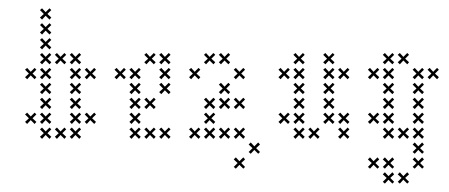

<svg xmlns="http://www.w3.org/2000/svg" viewBox="-20 -337 1076 460"><path d="M138.6 -9.3 129.3 -17.9 138.6 -27.1 134.3 -31.4 125 -22.1 116.4 -31.4 111.4 -27.1 120.7 -17.9 111.4 -9.3 116.4 -4.3 125 -13.6 134.3 -4.3ZM67.1 -45 57.9 -53.6 67.1 -62.9 62.9 -67.1 53.6 -57.9 45 -67.1 40 -62.9 49.3 -53.6 40 -45 45 -40 53.6 -49.3 62.9 -40ZM174.3 -45 165 -53.6 174.3 -62.9 170 -67.1 160.7 -57.9 152.1 -67.1 147.1 -62.9 156.4 -53.6 147.1 -45 152.1 -40 160.7 -49.3 170 -40ZM174.3 -9.3 165 -17.9 174.3 -27.1 170 -31.4 160.7 -22.1 152.1 -31.4 147.1 -27.1 156.4 -17.9 147.1 -9.3 152.1 -4.3 160.7 -13.6 170 -4.3ZM210 -45 200.7 -53.6 210 -62.9 205.7 -67.1 196.4 -57.9 187.9 -67.1 182.9 -62.9 192.1 -53.6 182.9 -45 187.9 -40 196.4 -49.3 205.7 -40ZM102.9 -9.3 93.6 -17.9 102.9 -27.1 98.6 -31.4 89.3 -22.1 80.7 -31.4 75.7 -27.1 85 -17.9 75.7 -9.3 80.7 -4.3 89.3 -13.6 98.6 -4.3ZM102.9 -45 93.6 -53.6 102.9 -62.9 98.6 -67.1 89.3 -57.9 80.7 -67.1 75.7 -62.9 85 -53.6 75.7 -45 80.7 -40 89.3 -49.3 98.6 -40ZM102.9 -80.7 93.6 -89.3 102.9 -98.6 98.6 -102.9 89.3 -93.6 80.7 -102.9 75.7 -98.6 85 -89.3 75.7 -80.7 80.7 -75.7 89.3 -85 98.6 -75.7ZM102.9 -116.4 93.6 -125 102.9 -134.3 98.6 -138.6 89.3 -129.3 80.7 -138.6 75.7 -134.3 85 -125 75.7 -116.4 80.7 -111.4 89.3 -120.7 98.6 -111.4ZM102.9 -152.1 93.6 -160.7 102.9 -170 98.6 -174.3 89.3 -165 80.7 -174.3 75.7 -170 85 -160.7 75.7 -152.1 80.7 -147.1 89.3 -156.4 98.6 -147.1ZM102.9 -187.9 93.6 -196.4 102.9 -205.7 98.6 -210 89.3 -200.7 80.7 -210 75.7 -205.7 85 -196.4 75.7 -187.9 80.7 -182.9 89.3 -192.1 98.6 -182.9ZM102.9 -223.6 93.6 -232.1 102.9 -241.4 98.6 -245.7 89.3 -236.4 80.7 -245.7 75.7 -241.4 85 -232.1 75.7 -223.6 80.7 -218.6 89.3 -227.9 98.6 -218.6ZM102.9 -259.3 93.6 -267.9 102.9 -277.1 98.6 -281.4 89.3 -272.1 80.7 -281.4 75.7 -277.1 85 -267.9 75.7 -259.3 80.7 -254.3 89.3 -263.6 98.6 -254.3ZM102.9 -295 93.6 -303.6 102.9 -312.9 98.6 -317.1 89.3 -307.9 80.7 -317.1 75.7 -312.9 85 -303.6 75.7 -295 80.7 -290 89.3 -299.3 98.6 -290ZM67.1 -152.1 57.9 -160.7 67.1 -170 62.9 -174.3 53.6 -165 45 -174.3 40 -170 49.3 -160.7 40 -152.1 45 -147.1 53.6 -156.4 62.9 -147.1ZM138.6 -187.9 129.3 -196.4 138.6 -205.7 134.3 -210 125 -200.7 116.4 -210 111.4 -205.7 120.7 -196.4 111.4 -187.9 116.4 -182.9 125 -192.1 134.3 -182.9ZM174.3 -152.1 165 -160.7 174.3 -170 170 -174.3 160.7 -165 152.1 -174.3 147.1 -170 156.4 -160.7 147.1 -152.1 152.1 -147.1 160.7 -156.4 170 -147.1ZM174.3 -116.4 165 -125 174.3 -134.3 170 -138.6 160.7 -129.3 152.1 -138.6 147.1 -134.3 156.4 -125 147.1 -116.4 152.1 -111.4 160.7 -120.7 170 -111.4ZM174.3 -80.7 165 -89.3 174.3 -98.6 170 -102.9 160.7 -93.6 152.1 -102.9 147.1 -98.6 156.4 -89.3 147.1 -80.7 152.1 -75.7 160.7 -85 170 -75.7ZM174.3 -187.9 165 -196.4 174.3 -205.7 170 -210 160.7 -200.7 152.1 -210 147.1 -205.7 156.4 -196.4 147.1 -187.9 152.1 -182.9 160.7 -192.1 170 -182.9ZM210 -152.1 200.7 -160.7 210 -170 205.7 -174.3 196.4 -165 187.9 -174.3 182.9 -170 192.1 -160.7 182.9 -152.1 187.9 -147.1 196.4 -156.4 205.7 -147.1Z M317.1 -45 307.9 -53.6 317.1 -62.9 312.9 -67.1 303.6 -57.9 295 -67.1 290 -62.9 299.3 -53.6 290 -45 295 -40 303.6 -49.3 312.9 -40ZM317.1 -80.7 307.9 -89.3 317.1 -98.6 312.9 -102.9 303.6 -93.6 295 -102.9 290 -98.6 299.3 -89.3 290 -80.7 295 -75.7 303.6 -85 312.9 -75.7ZM317.1 -116.4 307.9 -125 317.1 -134.3 312.9 -138.6 303.6 -129.3 295 -138.6 290 -134.3 299.3 -125 290 -116.4 295 -111.4 303.6 -120.7 312.9 -111.4ZM317.1 -152.1 307.9 -160.7 317.1 -170 312.9 -174.3 303.6 -165 295 -174.3 290 -170 299.3 -160.7 290 -152.1 295 -147.1 303.6 -156.4 312.9 -147.1ZM352.9 -187.9 343.6 -196.4 352.9 -205.7 348.6 -210 339.3 -200.7 330.7 -210 325.7 -205.7 335 -196.4 325.7 -187.9 330.7 -182.9 339.3 -192.1 348.6 -182.9ZM352.9 -9.3 343.6 -17.9 352.9 -27.1 348.6 -31.4 339.3 -22.1 330.7 -31.4 325.7 -27.1 335 -17.9 325.7 -9.3 330.7 -4.3 339.3 -13.6 348.6 -4.3ZM388.6 -152.1 379.3 -160.7 388.6 -170 384.3 -174.3 375 -165 366.4 -174.3 361.4 -170 370.7 -160.7 361.4 -152.1 366.4 -147.1 375 -156.4 384.3 -147.1ZM388.6 -116.4 379.3 -125 388.6 -134.3 384.3 -138.6 375 -129.3 366.4 -138.6 361.4 -134.3 370.7 -125 361.4 -116.4 366.4 -111.4 375 -120.7 384.3 -111.4ZM352.9 -80.7 343.6 -89.3 352.9 -98.6 348.6 -102.9 339.3 -93.6 330.7 -102.9 325.7 -98.6 335 -89.3 325.7 -80.7 330.7 -75.7 339.3 -85 348.6 -75.7ZM388.6 -9.3 379.3 -17.9 388.6 -27.1 384.3 -31.4 375 -22.1 366.4 -31.4 361.4 -27.1 370.7 -17.9 361.4 -9.3 366.4 -4.3 375 -13.6 384.3 -4.3ZM317.1 -9.3 307.9 -17.9 317.1 -27.1 312.9 -31.4 303.6 -22.1 295 -31.4 290 -27.1 299.3 -17.9 290 -9.3 295 -4.3 303.6 -13.6 312.9 -4.3ZM281.4 -152.1 272.1 -160.7 281.4 -170 277.1 -174.3 267.9 -165 259.3 -174.3 254.3 -170 263.6 -160.7 254.3 -152.1 259.3 -147.1 267.9 -156.4 277.1 -147.1ZM388.6 -187.9 379.3 -196.4 388.6 -205.7 384.3 -210 375 -200.7 366.4 -210 361.4 -205.7 370.7 -196.4 361.4 -187.9 366.4 -182.9 375 -192.1 384.3 -182.9Z M495.7 -187.9 486.4 -196.4 495.7 -205.7 491.4 -210 482.1 -200.7 473.6 -210 468.6 -205.7 477.9 -196.4 468.6 -187.9 473.6 -182.9 482.1 -192.1 491.4 -182.9ZM531.4 -187.9 522.1 -196.4 531.4 -205.7 527.1 -210 517.9 -200.7 509.3 -210 504.3 -205.7 513.6 -196.4 504.3 -187.9 509.3 -182.9 517.9 -192.1 527.1 -182.9ZM567.1 -152.1 557.9 -160.7 567.1 -170 562.9 -174.3 553.6 -165 545 -174.3 540 -170 549.3 -160.7 540 -152.1 545 -147.1 553.6 -156.4 562.9 -147.1ZM460 -152.1 450.7 -160.7 460 -170 455.7 -174.3 446.4 -165 437.9 -174.3 432.9 -170 442.1 -160.7 432.9 -152.1 437.9 -147.1 446.4 -156.4 455.7 -147.1ZM531.4 -116.4 522.1 -125 531.4 -134.3 527.1 -138.6 517.9 -129.3 509.3 -138.6 504.3 -134.3 513.6 -125 504.3 -116.4 509.3 -111.4 517.9 -120.7 527.1 -111.4ZM495.7 -80.7 486.4 -89.3 495.7 -98.6 491.4 -102.9 482.1 -93.6 473.6 -102.9 468.6 -98.6 477.9 -89.3 468.6 -80.7 473.6 -75.7 482.1 -85 491.4 -75.7ZM495.7 -45 486.4 -53.6 495.7 -62.9 491.4 -67.1 482.1 -57.9 473.6 -67.1 468.6 -62.9 477.9 -53.6 468.6 -45 473.6 -40 482.1 -49.3 491.4 -40ZM460 -9.3 450.7 -17.9 460 -27.1 455.7 -31.4 446.4 -22.1 437.9 -31.4 432.9 -27.1 442.1 -17.9 432.9 -9.3 437.9 -4.3 446.4 -13.6 455.7 -4.3ZM495.7 -9.3 486.4 -17.9 495.7 -27.1 491.4 -31.4 482.1 -22.1 473.6 -31.4 468.6 -27.1 477.9 -17.9 468.6 -9.3 473.6 -4.3 482.1 -13.6 491.4 -4.3ZM531.4 -9.3 522.1 -17.9 531.4 -27.1 527.1 -31.4 517.9 -22.1 509.3 -31.4 504.3 -27.1 513.6 -17.9 504.3 -9.3 509.3 -4.3 517.9 -13.6 527.1 -4.3ZM567.1 -9.3 557.9 -17.9 567.1 -27.1 562.9 -31.4 553.6 -22.1 545 -31.4 540 -27.1 549.3 -17.9 540 -9.3 545 -4.3 553.6 -13.6 562.9 -4.3ZM602.9 27.1 593.6 17.9 602.9 9.3 598.6 4.3 589.3 13.6 580.7 4.3 575.7 9.3 585 17.9 575.7 27.1 580.7 31.4 589.3 22.1 598.6 31.4ZM567.1 62.9 557.9 53.6 567.1 45 562.9 40 553.6 49.3 545 40 540 45 549.3 53.6 540 62.9 545 67.1 553.6 57.9 562.9 67.1ZM531.4 -80.7 522.1 -89.3 531.4 -98.6 527.1 -102.9 517.9 -93.6 509.3 -102.9 504.3 -98.6 513.6 -89.3 504.3 -80.7 509.3 -75.7 517.9 -85 527.1 -75.7ZM567.1 -80.7 557.9 -89.3 567.1 -98.6 562.9 -102.9 553.6 -93.6 545 -102.9 540 -98.6 549.3 -89.3 540 -80.7 545 -75.7 553.6 -85 562.9 -75.7Z M710 -152.1 700.7 -160.7 710 -170 705.7 -174.3 696.4 -165 687.9 -174.3 682.9 -170 692.1 -160.7 682.9 -152.1 687.9 -147.1 696.4 -156.4 705.7 -147.1ZM710 -116.4 700.7 -125 710 -134.3 705.7 -138.6 696.4 -129.3 687.9 -138.6 682.9 -134.3 692.1 -125 682.9 -116.4 687.9 -111.4 696.4 -120.7 705.7 -111.4ZM710 -80.7 700.7 -89.3 710 -98.6 705.7 -102.9 696.4 -93.6 687.9 -102.9 682.9 -98.6 692.1 -89.3 682.9 -80.7 687.9 -75.7 696.4 -85 705.7 -75.7ZM710 -45 700.7 -53.6 710 -62.9 705.7 -67.1 696.4 -57.9 687.9 -67.1 682.9 -62.9 692.1 -53.6 682.9 -45 687.9 -40 696.4 -49.3 705.7 -40ZM710 -9.3 700.7 -17.9 710 -27.1 705.7 -31.4 696.4 -22.1 687.9 -31.4 682.9 -27.1 692.1 -17.9 682.9 -9.3 687.9 -4.3 696.4 -13.6 705.7 -4.3ZM674.3 -45 665 -53.6 674.3 -62.9 670 -67.1 660.7 -57.9 652.1 -67.1 647.1 -62.9 656.4 -53.6 647.1 -45 652.1 -40 660.7 -49.3 670 -40ZM781.4 -45 772.1 -53.6 781.4 -62.9 777.1 -67.1 767.9 -57.9 759.3 -67.1 754.3 -62.9 763.6 -53.6 754.3 -45 759.3 -40 767.9 -49.3 777.1 -40ZM817.1 -9.3 807.9 -17.9 817.1 -27.1 812.9 -31.4 803.6 -22.1 795 -31.4 790 -27.1 799.3 -17.9 790 -9.3 795 -4.3 803.6 -13.6 812.9 -4.3ZM781.4 -80.7 772.1 -89.3 781.4 -98.6 777.1 -102.9 767.9 -93.6 759.3 -102.9 754.3 -98.6 763.6 -89.3 754.3 -80.7 759.3 -75.7 767.9 -85 777.1 -75.7ZM781.4 -116.4 772.1 -125 781.4 -134.3 777.1 -138.6 767.9 -129.3 759.3 -138.6 754.3 -134.3 763.6 -125 754.3 -116.4 759.3 -111.4 767.9 -120.7 777.1 -111.4ZM781.4 -152.1 772.1 -160.7 781.4 -170 777.1 -174.3 767.9 -165 759.3 -174.3 754.3 -170 763.6 -160.7 754.3 -152.1 759.3 -147.1 767.9 -156.4 777.1 -147.1ZM817.1 -152.1 807.9 -160.7 817.1 -170 812.9 -174.3 803.6 -165 795 -174.3 790 -170 799.3 -160.7 790 -152.1 795 -147.1 803.6 -156.4 812.9 -147.1ZM781.4 -187.9 772.1 -196.4 781.4 -205.7 777.1 -210 767.9 -200.7 759.3 -210 754.3 -205.7 763.6 -196.4 754.3 -187.9 759.3 -182.9 767.9 -192.1 777.1 -182.9ZM710 -187.9 700.7 -196.4 710 -205.7 705.7 -210 696.4 -200.7 687.9 -210 682.9 -205.7 692.1 -196.4 682.9 -187.9 687.9 -182.9 696.4 -192.1 705.7 -182.9ZM674.3 -152.1 665 -160.7 674.3 -170 670 -174.3 660.7 -165 652.1 -174.3 647.1 -170 656.4 -160.7 647.1 -152.1 652.1 -147.1 660.7 -156.4 670 -147.1ZM745.7 -9.3 736.4 -17.9 745.7 -27.1 741.4 -31.4 732.1 -22.1 723.6 -31.4 718.6 -27.1 727.9 -17.9 718.6 -9.3 723.6 -4.3 732.1 -13.6 741.4 -4.3ZM817.1 -45 807.9 -53.6 817.1 -62.9 812.9 -67.1 803.6 -57.9 795 -67.1 790 -62.9 799.3 -53.6 790 -45 795 -40 803.6 -49.3 812.9 -40Z M960 98.6 950.7 89.3 960 80.7 955.7 75.7 946.4 85 937.9 75.7 932.9 80.7 942.1 89.3 932.9 98.6 937.9 102.9 946.4 93.6 955.7 102.9ZM924.3 62.9 915 53.6 924.3 45 920 40 910.7 49.3 902.1 40 897.1 45 906.4 53.6 897.1 62.9 902.1 67.1 910.7 57.9 920 67.1ZM888.6 62.9 879.3 53.6 888.6 45 884.3 40 875 49.3 866.4 40 861.4 45 870.7 53.6 861.4 62.9 866.4 67.1 875 57.9 884.3 67.1ZM924.3 98.6 915 89.3 924.3 80.7 920 75.7 910.7 85 902.1 75.7 897.1 80.7 906.4 89.3 897.1 98.6 902.1 102.9 910.7 93.6 920 102.9ZM995.7 62.9 986.4 53.6 995.7 45 991.4 40 982.1 49.3 973.6 40 968.6 45 977.9 53.6 968.6 62.9 973.6 67.1 982.1 57.9 991.4 67.1ZM1031.4 -152.1 1022.1 -160.7 1031.4 -170 1027.1 -174.3 1017.9 -165 1009.3 -174.3 1004.3 -170 1013.6 -160.7 1004.3 -152.1 1009.3 -147.1 1017.9 -156.4 1027.1 -147.1ZM995.7 -152.1 986.4 -160.7 995.7 -170 991.4 -174.3 982.1 -165 973.6 -174.3 968.6 -170 977.9 -160.7 968.6 -152.1 973.6 -147.1 982.1 -156.4 991.4 -147.1ZM960 -187.9 950.7 -196.4 960 -205.7 955.7 -210 946.4 -200.7 937.9 -210 932.9 -205.7 942.1 -196.4 932.9 -187.9 937.9 -182.9 946.4 -192.1 955.7 -182.9ZM888.6 -152.1 879.3 -160.7 888.6 -170 884.3 -174.3 875 -165 866.4 -174.3 861.4 -170 870.7 -160.7 861.4 -152.1 866.4 -147.1 875 -156.4 884.3 -147.1ZM924.3 -116.4 915 -125 924.3 -134.3 920 -138.6 910.7 -129.3 902.1 -138.6 897.1 -134.3 906.4 -125 897.1 -116.4 902.1 -111.4 910.7 -120.7 920 -111.4ZM924.3 -80.7 915 -89.3 924.3 -98.6 920 -102.9 910.7 -93.6 902.1 -102.9 897.1 -98.6 906.4 -89.3 897.1 -80.7 902.1 -75.7 910.7 -85 920 -75.7ZM924.3 -45 915 -53.6 924.3 -62.9 920 -67.1 910.7 -57.9 902.1 -67.1 897.1 -62.9 906.4 -53.6 897.1 -45 902.1 -40 910.7 -49.3 920 -40ZM888.6 -45 879.3 -53.6 888.6 -62.9 884.3 -67.1 875 -57.9 866.4 -67.1 861.4 -62.9 870.7 -53.6 861.4 -45 866.4 -40 875 -49.3 884.3 -40ZM924.3 -9.3 915 -17.9 924.3 -27.1 920 -31.4 910.7 -22.1 902.1 -31.4 897.1 -27.1 906.4 -17.9 897.1 -9.3 902.1 -4.3 910.7 -13.6 920 -4.3ZM960 -9.3 950.7 -17.9 960 -27.1 955.7 -31.4 946.4 -22.1 937.9 -31.4 932.9 -27.1 942.1 -17.9 932.9 -9.3 937.9 -4.3 946.4 -13.6 955.7 -4.3ZM995.7 27.1 986.4 17.9 995.7 9.3 991.4 4.3 982.1 13.6 973.6 4.3 968.6 9.3 977.9 17.9 968.6 27.1 973.6 31.4 982.1 22.1 991.4 31.4ZM995.7 -9.3 986.4 -17.9 995.7 -27.1 991.4 -31.4 982.1 -22.1 973.6 -31.4 968.6 -27.1 977.9 -17.9 968.6 -9.3 973.6 -4.3 982.1 -13.6 991.4 -4.3ZM995.7 -45 986.4 -53.6 995.7 -62.9 991.4 -67.1 982.1 -57.9 973.6 -67.1 968.6 -62.9 977.9 -53.6 968.6 -45 973.6 -40 982.1 -49.3 991.4 -40ZM995.7 -80.7 986.4 -89.3 995.7 -98.6 991.4 -102.9 982.1 -93.6 973.6 -102.9 968.6 -98.6 977.9 -89.3 968.6 -80.7 973.6 -75.7 982.1 -85 991.4 -75.7ZM995.7 -116.4 986.4 -125 995.7 -134.3 991.4 -138.6 982.1 -129.3 973.6 -138.6 968.6 -134.3 977.9 -125 968.6 -116.4 973.6 -111.4 982.1 -120.7 991.4 -111.4ZM924.3 -187.9 915 -196.4 924.3 -205.7 920 -210 910.7 -200.7 902.1 -210 897.1 -205.7 906.4 -196.4 897.1 -187.9 902.1 -182.9 910.7 -192.1 920 -182.9ZM924.3 -152.1 915 -160.7 924.3 -170 920 -174.3 910.7 -165 902.1 -174.3 897.1 -170 906.4 -160.7 897.1 -152.1 902.1 -147.1 910.7 -156.4 920 -147.1Z"/></svg>

Font: Gossip Low Cross Small
Style: Regular
Weight: 200
Width: 3
Designer: Deborah Khodanovich
Version: Version 1.001;Glyphs 3.3.1 (3343)